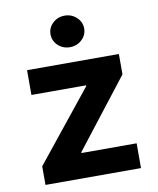

<svg xmlns="http://www.w3.org/2000/svg" viewBox="-85 -835 744 902"><g transform="rotate(-10 286.5 -384.0)"><path d="M58.6 0V-88.9L327.6 -423.8V-427.7H66.9V-545.9H504.9V-448.7L251 -122.1V-118.2H514.2V0ZM284.7 -617.2Q251.5 -617.2 228 -639.2Q204.6 -661.1 204.6 -692.4Q204.6 -723.6 228 -745.6Q251.5 -767.6 284.7 -767.6Q317.9 -767.6 341.6 -745.6Q365.2 -723.6 365.2 -692.4Q365.2 -661.1 341.6 -639.2Q317.9 -617.2 284.7 -617.2Z"/></g></svg>

Font: Inter-Bold
Style: Bold
Weight: 700
Designer: Rasmus Andersson
Foundry: rsms
Version: Version 4.000;git-a52131595